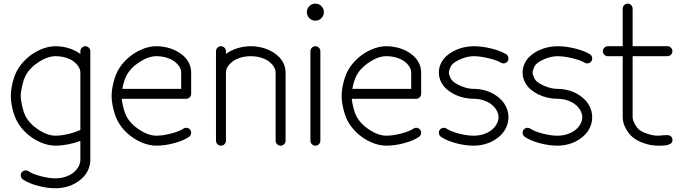

<svg xmlns="http://www.w3.org/2000/svg" viewBox="-20 -789 3681 1040"><path d="M280.8 -54Q311.8 -54 350.7 -63.4Q389.6 -72.8 415.3 -85.4V-396.2Q415.3 -411.9 405.6 -427.5Q396 -443.1 379 -455.9Q362.1 -468.8 336.2 -476.7Q310.3 -484.6 280.8 -484.6Q238.3 -484.6 189.3 -452.9Q140.4 -421.1 118.2 -378.2Q108.2 -358.9 100.2 -325.3Q92.3 -291.7 92.3 -269.3Q92.3 -246.8 100.2 -213.3Q108.2 -179.7 118.2 -160.4Q140.4 -117.4 189.3 -85.7Q238.3 -54 280.8 -54ZM280.8 177Q309.8 177 335.3 168.3Q360.8 159.7 378.1 145.6Q395.3 131.6 405.3 113.5Q415.3 95.5 415.3 76.9V-26.1Q384.3 -13.9 348.5 -7Q312.7 0 280.8 0Q241 0 199.3 -18.1Q157.7 -36.1 123.7 -67.1Q89.6 -98.1 70.3 -135.7Q56.4 -163.1 47.5 -200.6Q38.6 -238 38.6 -269.3Q38.6 -300.5 47.5 -337.9Q56.4 -375.2 70.3 -402.6Q89.6 -440.2 123.7 -471.3Q157.7 -502.4 199.3 -520.5Q241 -538.6 280.8 -538.6Q318.4 -538.6 353.6 -527.6Q388.9 -516.6 415.3 -496.6V-511.5Q415.3 -522.5 423.3 -530.5Q431.4 -538.6 442.4 -538.6Q453.4 -538.6 461.3 -530.5Q469.2 -522.5 469.2 -511.5V-71.8V-68.6V76.9Q469.2 103.3 459.1 127.4Q449 151.6 431.2 170.2Q413.3 188.7 389.8 202.5Q366.2 216.3 338.1 223.5Q310.1 230.7 280.8 230.7Q235.1 230.7 185.2 217.4Q135.3 204.1 104 183.1Q95 177 92.8 165.9Q90.6 154.8 96.7 145.8Q102.8 136.7 113.9 134.5Q125 132.3 134 138.4Q156.5 153.6 200.6 165.3Q244.6 177 280.8 177Z M642.6 -307.6H961.4V-396.2Q961.4 -411.9 951.8 -427.5Q942.1 -443.1 925.2 -455.9Q908.2 -468.8 882.3 -476.7Q856.4 -484.6 826.9 -484.6Q784.4 -484.6 735.5 -452.9Q686.5 -421.1 664.3 -378.2Q651.1 -352.3 642.6 -307.6ZM1003.7 -47.6Q972.4 -26.6 922.2 -13.3Q872.1 0 826.9 0Q787.1 0 745.5 -18.1Q703.9 -36.1 669.8 -67.1Q635.7 -98.1 616.5 -135.7Q602.5 -163.1 593.6 -200.6Q584.7 -238 584.7 -269.3Q584.7 -300.5 593.6 -337.9Q602.5 -375.2 616.5 -402.6Q635.7 -440.2 669.8 -471.3Q703.9 -502.4 745.5 -520.5Q787.1 -538.6 826.9 -538.6Q855.7 -538.6 883.4 -532.1Q911.1 -525.6 934.8 -513.2Q958.5 -500.7 976.7 -483.6Q994.9 -466.6 1005.1 -444Q1015.4 -421.4 1015.4 -396.2V-280.8Q1015.4 -269.8 1007.4 -261.8Q999.5 -253.9 988.5 -253.9H639.4Q641.8 -230.5 648.9 -203.4Q656 -176.3 664.3 -160.4Q686.5 -117.4 735.5 -85.7Q784.4 -54 826.9 -54Q862.3 -54 907.1 -65.8Q951.9 -77.6 973.6 -92.3Q982.7 -98.4 993.8 -96.2Q1004.9 -94 1011 -85Q1017.1 -75.9 1014.9 -64.8Q1012.7 -53.7 1003.7 -47.6Z M1472.9 -26.9V-396.2Q1472.9 -411.9 1463.3 -427.5Q1453.6 -443.1 1436.6 -455.9Q1419.7 -468.8 1393.8 -476.7Q1367.9 -484.6 1338.4 -484.6Q1308.8 -484.6 1283 -476.7Q1257.1 -468.8 1240.1 -455.9Q1223.1 -443.1 1213.5 -427.5Q1203.9 -411.9 1203.9 -396.2V-26.9Q1203.9 -15.9 1195.8 -7.9Q1187.7 0 1176.8 0Q1165.8 0 1157.8 -7.9Q1149.9 -15.9 1149.9 -26.9V-511.5Q1149.9 -522.5 1157.8 -530.5Q1165.8 -538.6 1176.8 -538.6Q1187.7 -538.6 1195.8 -530.5Q1203.9 -522.5 1203.9 -511.5V-496.6Q1230.2 -516.6 1265.5 -527.6Q1300.8 -538.6 1338.4 -538.6Q1367.2 -538.6 1394.9 -532.1Q1422.6 -525.6 1446.3 -513.2Q1470 -500.7 1488.2 -483.6Q1506.3 -466.6 1516.6 -444Q1526.9 -421.4 1526.9 -396.2V-26.9Q1526.9 -15.9 1518.9 -7.9Q1511 0 1500 0Q1489 0 1481 -7.9Q1472.9 -15.9 1472.9 -26.9Z M1715.3 -511.5V-26.9Q1715.3 -15.9 1707.3 -7.9Q1699.2 0 1688.2 0Q1677.2 0 1669.3 -7.9Q1661.4 -15.9 1661.4 -26.9V-511.5Q1661.4 -522.5 1669.3 -530.5Q1677.2 -538.6 1688.2 -538.6Q1699.2 -538.6 1707.3 -530.5Q1715.3 -522.5 1715.3 -511.5ZM1655.6 -690.6Q1642.1 -704.1 1642.1 -723.1Q1642.1 -742.2 1655.6 -755.7Q1669.2 -769.3 1688.2 -769.3Q1707.3 -769.3 1720.8 -755.7Q1734.4 -742.2 1734.4 -723.1Q1734.4 -704.1 1720.8 -690.6Q1707.3 -677 1688.2 -677Q1669.2 -677 1655.6 -690.6Z M1888.4 -307.6H2207.3V-396.2Q2207.3 -411.9 2197.6 -427.5Q2188 -443.1 2171 -455.9Q2154.1 -468.8 2128.2 -476.7Q2102.3 -484.6 2072.8 -484.6Q2030.3 -484.6 1981.3 -452.9Q1932.4 -421.1 1910.2 -378.2Q1897 -352.3 1888.4 -307.6ZM2249.5 -47.6Q2218.3 -26.6 2168.1 -13.3Q2117.9 0 2072.8 0Q2033 0 1991.3 -18.1Q1949.7 -36.1 1915.6 -67.1Q1881.6 -98.1 1862.3 -135.7Q1848.4 -163.1 1839.5 -200.6Q1830.6 -238 1830.6 -269.3Q1830.6 -300.5 1839.5 -337.9Q1848.4 -375.2 1862.3 -402.6Q1881.6 -440.2 1915.6 -471.3Q1949.7 -502.4 1991.3 -520.5Q2033 -538.6 2072.8 -538.6Q2101.6 -538.6 2129.3 -532.1Q2157 -525.6 2180.7 -513.2Q2204.3 -500.7 2222.5 -483.6Q2240.7 -466.6 2251 -444Q2261.2 -421.4 2261.2 -396.2V-280.8Q2261.2 -269.8 2253.3 -261.8Q2245.4 -253.9 2234.4 -253.9H1885.3Q1887.7 -230.5 1894.8 -203.4Q1901.9 -176.3 1910.2 -160.4Q1932.4 -117.4 1981.3 -85.7Q2030.3 -54 2072.8 -54Q2108.2 -54 2153 -65.8Q2197.8 -77.6 2219.5 -92.3Q2228.5 -98.4 2239.6 -96.2Q2250.7 -94 2256.8 -85Q2262.9 -75.9 2260.7 -64.8Q2258.5 -53.7 2249.5 -47.6Z M2545.7 -538.6Q2590.6 -538.6 2640.3 -526.5Q2689.9 -514.4 2721.4 -495.4Q2730.7 -489.7 2733.4 -478.6Q2736.1 -467.5 2730.5 -458.3Q2724.9 -449 2713.9 -446.4Q2702.9 -443.8 2693.6 -449.5Q2671.6 -462.6 2626.5 -473.6Q2581.3 -484.6 2545.7 -484.6Q2513.7 -484.6 2477.3 -469.6Q2440.9 -454.6 2426.8 -437Q2421.4 -430.4 2416.3 -416.7Q2411.1 -403.1 2411.1 -396.2Q2411.1 -389.4 2416.3 -375.7Q2421.4 -362.1 2426.8 -355.5Q2440.9 -337.9 2477.3 -322.8Q2513.7 -307.6 2545.7 -307.6Q2575 -307.6 2603 -300.4Q2631.1 -293.2 2654.7 -279.4Q2678.2 -265.6 2696 -247.1Q2713.9 -228.5 2724 -204.3Q2734.1 -180.2 2734.1 -153.8Q2734.1 -127.4 2724 -103.3Q2713.9 -79.1 2696 -60.5Q2678.2 -42 2654.7 -28.2Q2631.1 -14.4 2603 -7.2Q2575 0 2545.7 0Q2500 0 2450.2 -13.3Q2400.4 -26.6 2369.1 -47.6Q2360.1 -53.7 2357.8 -64.8Q2355.5 -75.9 2361.6 -85Q2367.7 -94 2378.8 -96.2Q2389.9 -98.4 2398.9 -92.3Q2421.4 -77.1 2465.3 -65.6Q2509.3 -54 2545.7 -54Q2574.7 -54 2600.2 -62.5Q2625.7 -71 2643.1 -85.1Q2660.4 -99.1 2670.4 -117.2Q2680.4 -135.3 2680.4 -153.8Q2680.4 -172.4 2670.4 -190.4Q2660.4 -208.5 2643.1 -222.5Q2625.7 -236.6 2600.2 -245.2Q2574.7 -253.9 2545.7 -253.9Q2519.8 -253.9 2493.4 -259.8Q2467 -265.6 2442.6 -277.6Q2418.2 -289.6 2399.2 -306.2Q2380.1 -322.8 2368.7 -346.2Q2357.2 -369.6 2357.2 -396.2Q2357.2 -422.9 2368.7 -446.3Q2380.1 -469.7 2399.2 -486.3Q2418.2 -502.9 2442.6 -514.9Q2467 -526.9 2493.4 -532.7Q2519.8 -538.6 2545.7 -538.6Z M2999.3 -538.6Q3044.2 -538.6 3093.9 -526.5Q3143.6 -514.4 3175 -495.4Q3184.3 -489.7 3187 -478.6Q3189.7 -467.5 3184.1 -458.3Q3178.5 -449 3167.5 -446.4Q3156.5 -443.8 3147.2 -449.5Q3125.2 -462.6 3080.1 -473.6Q3034.9 -484.6 2999.3 -484.6Q2967.3 -484.6 2930.9 -469.6Q2894.5 -454.6 2880.4 -437Q2875 -430.4 2869.9 -416.7Q2864.7 -403.1 2864.7 -396.2Q2864.7 -389.4 2869.9 -375.7Q2875 -362.1 2880.4 -355.5Q2894.5 -337.9 2930.9 -322.8Q2967.3 -307.6 2999.3 -307.6Q3028.6 -307.6 3056.6 -300.4Q3084.7 -293.2 3108.3 -279.4Q3131.8 -265.6 3149.7 -247.1Q3167.5 -228.5 3177.6 -204.3Q3187.7 -180.2 3187.7 -153.8Q3187.7 -127.4 3177.6 -103.3Q3167.5 -79.1 3149.7 -60.5Q3131.8 -42 3108.3 -28.2Q3084.7 -14.4 3056.6 -7.2Q3028.6 0 2999.3 0Q2953.6 0 2903.8 -13.3Q2854 -26.6 2822.8 -47.6Q2813.7 -53.7 2811.4 -64.8Q2809.1 -75.9 2815.2 -85Q2821.3 -94 2832.4 -96.2Q2843.5 -98.4 2852.5 -92.3Q2875 -77.1 2918.9 -65.6Q2962.9 -54 2999.3 -54Q3028.3 -54 3053.8 -62.5Q3079.3 -71 3096.7 -85.1Q3114 -99.1 3124 -117.2Q3134 -135.3 3134 -153.8Q3134 -172.4 3124 -190.4Q3114 -208.5 3096.7 -222.5Q3079.3 -236.6 3053.8 -245.2Q3028.3 -253.9 2999.3 -253.9Q2973.4 -253.9 2947 -259.8Q2920.7 -265.6 2896.2 -277.6Q2871.8 -289.6 2852.8 -306.2Q2833.7 -322.8 2822.3 -346.2Q2810.8 -369.6 2810.8 -396.2Q2810.8 -422.9 2822.3 -446.3Q2833.7 -469.7 2852.8 -486.3Q2871.8 -502.9 2896.2 -514.9Q2920.7 -526.9 2947 -532.7Q2973.4 -538.6 2999.3 -538.6Z M3541.5 -54Q3548.1 -54 3558.2 -54.9Q3568.4 -55.9 3575.9 -56.6Q3583.5 -57.4 3592 -57.1Q3600.6 -56.9 3606.3 -55.1Q3612.1 -53.2 3616.5 -48.2Q3620.8 -43.2 3622.1 -34.9Q3623.3 -26.6 3620.8 -20.3Q3618.4 -13.9 3611.6 -10.3Q3604.7 -6.6 3598.4 -4.4Q3592 -2.2 3580.7 -1.2Q3569.3 -0.2 3562.9 -0.1Q3556.4 0 3544.7 0Q3542.5 0 3541.5 0Q3508.3 0 3471.7 -12Q3435.1 -23.9 3410.6 -43Q3385.7 -62.5 3369.4 -93.4Q3353 -124.3 3353 -153.8V-484.6H3272.2Q3261.2 -484.6 3253.3 -492.6Q3245.4 -500.5 3245.4 -511.5Q3245.4 -522.5 3253.3 -530.5Q3261.2 -538.6 3272.2 -538.6H3353V-742.2Q3353 -753.2 3361 -761.2Q3368.9 -769.3 3379.9 -769.3Q3390.9 -769.3 3398.8 -761.2Q3406.7 -753.2 3406.7 -742.2V-538.6H3595.2Q3606.2 -538.6 3614.3 -530.5Q3622.3 -522.5 3622.3 -511.5Q3622.3 -500.5 3614.3 -492.6Q3606.2 -484.6 3595.2 -484.6H3406.7V-153.8Q3406.7 -139.9 3418.2 -118.2Q3429.7 -96.4 3443.8 -85.2Q3458.7 -73.5 3489 -63.7Q3519.3 -54 3541.5 -54Z"/></svg>

Font: Tecnico
Style: Fino
Weight: 400
Version: Version 1.3